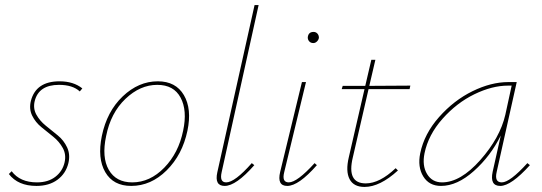

<svg xmlns="http://www.w3.org/2000/svg" viewBox="-20 -731 2140 758"><path d="M124 3Q51 3 15 -44L26 -55Q59 -11 126 -11Q170 -11 198.5 -33Q227 -55 235 -90Q242 -121 228 -146.5Q214 -172 190.5 -191Q167 -210 143.5 -229Q120 -248 107 -274.5Q94 -301 102 -333Q122 -410 215 -410Q270 -410 305 -382L295 -370Q267 -396 213 -396Q133 -396 117 -332Q110 -303 123.5 -278.5Q137 -254 160.5 -235Q184 -216 208 -196.5Q232 -177 245 -149Q258 -121 250 -87Q240 -46 207 -21.5Q174 3 124 3Z M498 3Q427 3 395.5 -51.5Q364 -106 382 -194Q402 -291 464.5 -350.5Q527 -410 603 -410Q674 -410 706 -355.5Q738 -301 720 -215Q700 -120 638 -58.5Q576 3 498 3ZM502 -11Q572 -11 628.5 -69Q685 -127 703 -215Q720 -295 693 -345.5Q666 -396 601 -396Q533 -396 475 -340.5Q417 -285 399 -194Q381 -110 409.5 -60.5Q438 -11 502 -11Z M867 3Q826 3 838 -51L985 -711H1001L855 -51Q846 -11 873 -11Q907 -11 974 -87L984 -79Q912 3 867 3Z M1217 -561Q1207 -561 1201 -567.5Q1195 -574 1195 -583Q1197 -605 1218 -605Q1227 -605 1233 -598.5Q1239 -592 1239 -582Q1238 -574 1231.5 -567.5Q1225 -561 1217 -561ZM1114 3Q1073 3 1086 -52L1172 -407H1188L1102 -51Q1092 -11 1120 -11Q1153 -11 1222 -87L1231 -79Q1159 3 1114 3Z M1435 -379 1373 -110Q1348 -7 1424 -7Q1479 -7 1542 -67L1551 -58Q1480 7 1419 7Q1376 7 1360 -24Q1344 -55 1357 -110L1419 -379H1329L1333 -392H1422L1446 -495H1462L1438 -392L1600 -393L1597 -379Z M2062 -87 2072 -79Q1998 3 1955 3Q1913 3 1925 -53L1957 -196Q1917 -115 1851 -56Q1785 3 1721 3Q1674 3 1651 -34.5Q1628 -72 1639 -126Q1655 -203 1713.5 -269Q1772 -335 1845.5 -371Q1919 -407 1987 -407H2020L1941 -53Q1931 -11 1961 -11Q1993 -11 2062 -87ZM1725 -11Q1798 -11 1876 -99Q1954 -187 1975 -278L2000 -393H1986Q1923 -393 1853 -359Q1783 -325 1727 -262Q1671 -199 1656 -126Q1646 -77 1666 -44Q1686 -11 1725 -11Z"/></svg>

Font: EauTest Thin
Style: Italic
Weight: 250
Italic angle: -12°
Designer: Christian Thalmann (Catharsis Fonts)
Version: Version 0.001;PS 000.001;hotconv 1.0.88;makeotf.lib2.5.64775